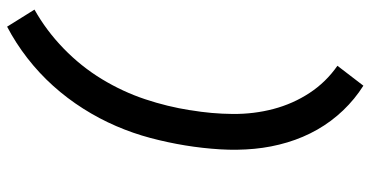

<svg xmlns="http://www.w3.org/2000/svg" viewBox="-271 -610 1042 540"><g transform="rotate(90 250.0 -340.0)"><path d="M55 161 7 84Q66 51 116.5 2Q167 -47 202.5 -105.5Q238 -164 259 -227Q280 -290 290 -354V-355Q300 -414 300.5 -473.5Q301 -533 286.5 -588Q272 -643 241.5 -689.5Q211 -736 165 -768L221 -841Q259 -817 290.5 -784Q322 -751 344.5 -711.5Q367 -672 380.5 -627Q394 -582 398.5 -534.5Q403 -487 400 -438Q397 -389 389 -340Q381 -291 368 -242Q355 -193 334.5 -145.5Q314 -98 285.5 -53Q257 -8 221.5 31.5Q186 71 143.5 104Q101 137 55 161Z"/></g></svg>

Font: Iosevka Curly Slab Semibold
Style: Italic
Weight: 600
Italic angle: -9°
Monospace: yes
Designer: Belleve Invis
Foundry: Belleve Invis
Version: Version 22.1.2; ttfautohint (v1.8.4)